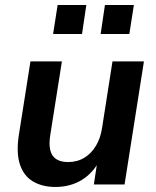

<svg xmlns="http://www.w3.org/2000/svg" viewBox="-20 -733 619 763"><path d="M200 10Q148 10 111 -12Q74 -34 59 -80Q44 -126 55 -197L101 -489H226L180 -198Q174 -162 179.5 -137.5Q185 -113 203 -101Q221 -89 250 -89Q287 -89 315 -106Q343 -123 361.5 -154Q380 -185 386 -227L427 -489H552L475 0H353L368 -99H377Q352 -47 306 -18.5Q260 10 200 10ZM380 -598 397 -713H512L494 -598ZM191 -598 209 -713H323L306 -598Z"/></svg>

Font: Nunito Sans 12pt
Style: Bold Italic
Weight: 700
Italic angle: -9°
Designer: Vernon Adams
Foundry: Vernon Adams
Version: Version 3.101;gftools[0.9.27]